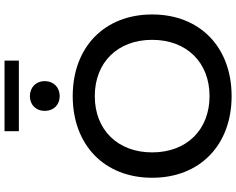

<svg xmlns="http://www.w3.org/2000/svg" viewBox="-120 -940 1069 870"><g transform="rotate(-90 415.0 -504.5)"><path d="M415 10C637 10 785 -134 785 -350C785 -566 637 -710 415 -710C193 -710 45 -566 45 -350C45 -134 193 10 415 10ZM415 -90C262 -90 160 -194 160 -350C160 -506 262 -610 415 -610C568 -610 670 -506 670 -350C670 -194 568 -90 415 -90ZM415 -904C375 -904 348 -876 348 -837C348 -797 375 -769 415 -769C455 -769 483 -797 483 -837C483 -876 455 -904 415 -904ZM256 -954H576V-1019H256Z"/></g></svg>

Font: Gully Medium
Style: Regular
Weight: 500
Designer: jaikishan Patel
Foundry: MagicType
Version: Version 1.000;Glyphs 3.2 (3242)